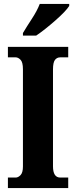

<svg xmlns="http://www.w3.org/2000/svg" viewBox="-20 -951 384 971"><path d="M20 0H325V-53H285Q248 -53 248 -110V-600Q248 -635 258 -648Q268 -661 285 -661H325V-714H20V-661H59Q72 -661 84 -648.5Q96 -636 96 -601V-109Q96 -78 84 -65.5Q72 -53 59 -53H20ZM96 -771H163Q206 -800 260 -847.5Q314 -895 330 -921V-931H181Q168 -897 141.5 -856.5Q115 -816 96 -784Z"/></svg>

Font: Noto Serif ExtraCondensed Extra
Style: Regular
Weight: 800
Width: 3
Designer: Monotype Design Team
Foundry: Monotype Imaging Inc.
Version: Version 1.002